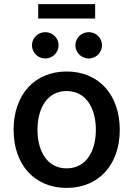

<svg xmlns="http://www.w3.org/2000/svg" viewBox="-20 -899 645 930"><path d="M302.7 11.2C458.5 11.2 560.1 -101.6 560.1 -270C560.1 -439.9 458.5 -552.7 302.7 -552.7C147 -552.7 45.9 -439.9 45.9 -270C45.9 -101.6 147 11.2 302.7 11.2ZM302.7 -83.5C207.5 -83.5 161.6 -168 161.6 -270C161.6 -373.5 207.5 -458 302.7 -458C398.4 -458 444.3 -373 444.3 -270C444.3 -168 398.4 -83.5 302.7 -83.5ZM409.7 -615.7C445.3 -615.7 474.1 -644.5 474.1 -679.7C474.1 -714.8 445.3 -743.2 409.7 -743.2C374 -743.2 345.2 -714.8 345.2 -679.7C345.2 -644.5 374 -615.7 409.7 -615.7ZM199.2 -615.7C234.9 -615.7 263.7 -644.5 263.7 -679.7C263.7 -714.8 234.9 -743.2 199.2 -743.2C163.6 -743.2 134.8 -714.8 134.8 -679.7C134.8 -644.5 163.6 -615.7 199.2 -615.7ZM440.9 -878.9H165V-809.1H440.9Z"/></svg>

Font: Raveo Medium
Style: Regular
Weight: 500
Designer: Jakub Foglar, Rasmus Andersson (Inter)
Foundry: Jakubfoglar.com
Version: Version 1.100;Glyphs 3.2.3 (3260)